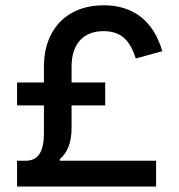

<svg xmlns="http://www.w3.org/2000/svg" viewBox="-20 -719 670 719"><path d="M43.9 -117.2H78.1Q111.8 -117.7 128.2 -143.1Q144.5 -168.5 144.5 -219.7V-324.2H43.9V-410.2H144.5V-468.8Q144.5 -539.1 171.9 -591.1Q199.2 -643.1 249.8 -671.1Q300.3 -699.2 368.2 -699.2Q450.7 -699.2 506.3 -656.5Q562 -613.8 587.9 -527.3L488.3 -500Q471.7 -553.7 443.4 -577.9Q415 -602.1 368.2 -602.5Q310.1 -602.1 279.1 -567.4Q248 -532.7 248 -468.8V-410.2H374V-324.2H248V-239.3Q248 -160.6 204.1 -123V-117.2H564.5V-20.5H43.9Z"/></svg>

Font: Wanted Sans Medium
Style: Regular
Weight: 500
Designer: Original Design by Kil Hyung-jin and Kang Hanbin, Wanted Lab, Inc; Hangeul from Source Han Sans by Jang Soo-young and Ka
Foundry: Wanted Lab, Inc.
Version: Version 1.001